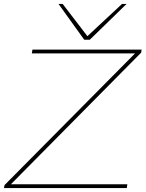

<svg xmlns="http://www.w3.org/2000/svg" viewBox="-32 -951 736 971"><path d="M-12 0 -9 -15 651 -681H129L132 -700H684L682 -685L23 -19H612L609 0ZM608 -931 422 -750H394L264 -931H285L410 -768L585 -931Z"/></svg>

Font: Georama Extended Thin
Style: Italic
Weight: 100
Width: 7
Italic angle: -9°
Designer: Jean-Baptiste Levee
Foundry: Production Type
Version: Version 1.000